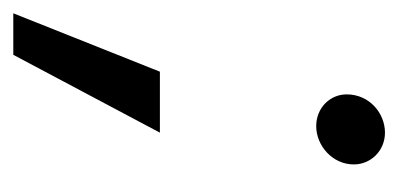

<svg xmlns="http://www.w3.org/2000/svg" viewBox="-236 -312 613 296"><g transform="rotate(90 71.0 -163.5)"><path d="M117 -344C147 -344 176 -369 176 -402C176 -428 155 -450 127 -450C97 -450 68 -426 68 -391C68 -365 89 -344 117 -344ZM-57 123H7L127 -103H33Z"/></g></svg>

Font: Fixel Text 20240404
Style: Italic
Weight: 400
Width: 4
Italic angle: -10°
Designer: AlfaBravo + MacPaw
Foundry: Kyrylo Tkachov, Marchela Mozhyna, Serhii Makarenko, Maria Weinstein, Zakhar Kryvoshyya
Version: Version 1.211;Glyphs 3.2 (3225)